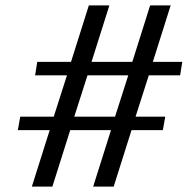

<svg xmlns="http://www.w3.org/2000/svg" viewBox="-20 -691 709 711"><path d="M531 -412 482 -259H592L583 -209H467L401 0H325L391 -209H240L174 0H98L164 -209H46L55 -259H179L228 -412H110L118 -462H243L309 -671H385L319 -462H470L536 -671H612L546 -462H655L647 -412ZM455 -412H304L255 -259H406Z"/></svg>

Font: Fahkwang SemiBold
Style: Italic
Weight: 600
Italic angle: -10°
Version: Version 1.000; ttfautohint (v1.6)